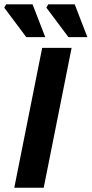

<svg xmlns="http://www.w3.org/2000/svg" viewBox="-38 -875 428 895"><path d="M28.6 0 158.6 -651.8H295.8L165.8 0ZM84.6 -701.8 -18.2 -839.2 -9.6 -854.7H113.8L173 -701.8ZM281.1 -701.8 178.2 -839.2 186.8 -854.7H310.3L369.4 -701.8Z"/></svg>

Font: Source Sans 3
Style: Italic
Weight: 200
Italic angle: -11°
Designer: Paul D. Hunt
Foundry: Adobe
Version: Version 3.046;hotconv 1.0.118;makeotfexe 2.5.65603